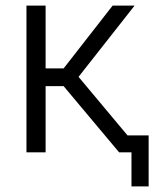

<svg xmlns="http://www.w3.org/2000/svg" viewBox="-20 -541 553 682"><path d="M433 -60H508V121H447V0H403L206 -235H142V0H74V-521H142V-298H206L380 -521H458L259 -268Z"/></svg>

Font: Raleway-v4020
Style: Regular
Weight: 400
Designer: Matt McInerney, Pablo Impallari, Rodrigo Fuenzalida
Foundry: Matt McInerney, Pablo Impallari, Rodrigo Fuenzalida
Version: Version 4.020;PS 004.020;hotconv 1.0.88;makeotf.lib2.5.64775